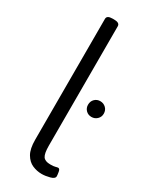

<svg xmlns="http://www.w3.org/2000/svg" viewBox="-197 -801 684 856"><g transform="rotate(30 144.5 -373.0)"><path d="M183 6Q158 6 135 -4Q112 -14 97 -39.5Q82 -65 82 -112V-734Q82 -752 111 -752H119Q148 -752 148 -734V-120Q148 -79 158 -64.5Q168 -50 195 -50Q213 -50 221 -52.5Q229 -55 234 -55Q242 -55 244.5 -40Q247 -25 247 -19Q247 -6 224.5 0Q202 6 183 6ZM248 -325Q231 -325 219.5 -336.5Q208 -348 208 -365Q208 -383 219.5 -394.5Q231 -406 248 -406Q265 -406 277 -394.5Q289 -383 289 -365Q289 -348 277 -336.5Q265 -325 248 -325Z"/></g></svg>

Font: Asap Condensed Light
Style: Regular
Weight: 300
Width: 3
Designer: Pablo Cosgaya
Foundry: Omnibus-Type
Version: Version 3.001; ttfautohint (v1.8.4.7-5d5b)